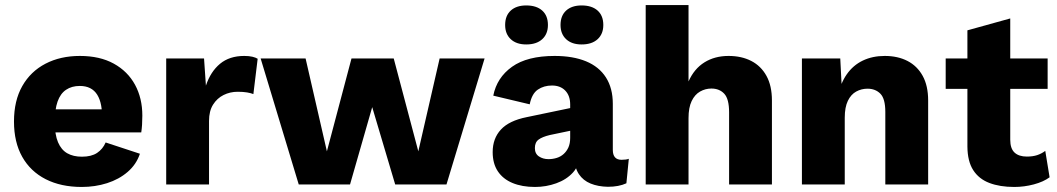

<svg xmlns="http://www.w3.org/2000/svg" viewBox="-20 -732 4196 762"><path d="M304.7 10Q221.8 10 161.4 -20.8Q100.9 -51.6 68.2 -109.6Q35.5 -167.6 35.5 -250Q35.5 -332.4 68.4 -390.4Q101.3 -448.4 160.5 -479.2Q219.8 -510 297 -510Q376.2 -510 431.5 -479.5Q486.8 -449 515.9 -395.6Q544.9 -342.2 544.9 -273.1Q544.9 -254.5 543.8 -236.9Q542.6 -219.2 540.6 -206.6H144.8V-298.1H466.4L384.5 -255.7Q387.7 -320.7 366 -355.8Q344.2 -390.9 296.7 -390.9Q264.7 -390.9 242.2 -375.7Q219.7 -360.6 208.5 -329Q197.4 -297.4 197.4 -247.3Q197.4 -197.8 210.2 -167.6Q223 -137.4 246.9 -123.7Q270.8 -110.1 305.1 -110.1Q342.7 -110.1 365.3 -125.1Q387.9 -140.2 399.3 -166.6L535.3 -121.8Q521.1 -79.3 486.6 -49.7Q452.2 -20.1 404.8 -5Q357.5 10 304.7 10Z M639.6 0V-500H789.8L797.2 -392.2Q815.8 -447.8 853.3 -478.9Q890.8 -510 949.4 -510Q968.4 -510 981.8 -506.8Q995.2 -503.6 1002.6 -498.8L985.6 -358.6Q975.8 -362.6 960.4 -365.2Q945 -367.8 923.4 -367.8Q893 -367.8 867.2 -354.9Q841.4 -342 825.5 -316.6Q809.6 -291.2 809.6 -252V0Z M1724.8 -500H1903.2L1752 0H1548.4L1457.2 -306.8L1369.2 0H1165.6L1014.4 -500H1192.8L1277.4 -131.4L1375 -500H1542.6L1640.2 -131.4Z M2242.9 -317.4Q2242.9 -352 2223.5 -372.3Q2204 -392.6 2170.7 -392.6Q2138.4 -392.6 2114.6 -376.4Q2090.7 -360.2 2082.3 -318L1937.7 -352.4Q1951.8 -423.9 2012.1 -467Q2072.3 -510 2181.3 -510Q2254 -510 2305.8 -488.7Q2357.5 -467.4 2384.8 -424.7Q2412.1 -381.9 2412.1 -320V-137.1Q2412.1 -97.8 2446.8 -97.8Q2465.5 -97.8 2475.6 -101.8L2466 -4.6Q2436.1 9.3 2392.6 9.3Q2353.7 8.6 2324 -3.5Q2294.3 -15.6 2277.3 -41.1Q2260.4 -66.6 2259.7 -105.5V-112.1L2279 -119.2Q2279.8 -75.8 2254.1 -47.5Q2228.4 -19.2 2187.8 -4.6Q2147.2 10 2103.3 10Q2051.8 10 2013.9 -5.8Q1976.1 -21.6 1955.7 -52.3Q1935.3 -83 1935.3 -128.4Q1935.3 -182.4 1967.9 -217.7Q2000.4 -253.1 2070.4 -267.1L2258.9 -306.4L2258.3 -216.2L2161.7 -196Q2132.4 -188.9 2117.6 -178.1Q2102.8 -167.3 2102.8 -144.2Q2102.8 -122 2118.9 -111.2Q2135.1 -100.4 2156.8 -100.4Q2173.6 -100.4 2189.5 -105.3Q2205.3 -110.2 2217 -120.8Q2228.8 -131.4 2235.9 -147Q2242.9 -162.6 2242.9 -185.4ZM2068.5 -710.4Q2109.2 -710.4 2131.9 -690.1Q2154.6 -669.8 2154.6 -632.8Q2154.6 -597.2 2131.9 -576.4Q2109.2 -555.6 2068.5 -555.6Q2029.4 -555.6 2007.1 -576.4Q1984.8 -597.2 1984.8 -632.8Q1984.8 -669.8 2007.1 -690.1Q2029.4 -710.4 2068.5 -710.4ZM2288.3 -710.4Q2329 -710.4 2351.7 -690.1Q2374.4 -669.8 2374.4 -632.8Q2374.4 -597.2 2351.7 -576.4Q2329 -555.6 2288.3 -555.6Q2249.2 -555.6 2226.9 -576.4Q2204.6 -597.2 2204.6 -632.8Q2204.6 -669.8 2226.9 -690.1Q2249.2 -710.4 2288.3 -710.4Z M2542.6 0V-712H2712.6V-408.8Q2735 -459.2 2775.9 -484.6Q2816.8 -510 2871.4 -510Q2923 -510 2961.6 -490.1Q3000.2 -470.2 3021.9 -430.9Q3043.6 -391.6 3043.6 -333.2V0H2873.6V-286Q2873.6 -339.6 2854.3 -360.1Q2835 -380.6 2803.4 -380.6Q2779.4 -380.6 2758.4 -368.7Q2737.4 -356.8 2725 -330.9Q2712.6 -305 2712.6 -263.2V0Z M3162.6 0V-500H3314.8L3323.6 -328L3304.6 -347.4Q3315.2 -400.6 3340.4 -436.8Q3365.6 -473 3404.1 -491.5Q3442.6 -510 3491.4 -510Q3543 -510 3581.6 -490.1Q3620.2 -470.2 3641.9 -430.9Q3663.6 -391.6 3663.6 -333.2V0H3493.6V-287.8Q3493.6 -340.2 3474 -360.1Q3454.4 -380 3422.8 -380Q3398.8 -380 3378.1 -368.7Q3357.4 -357.4 3345 -332Q3332.6 -306.6 3332.6 -264.8V0Z M3989.4 -658.8V-177.6Q3989.4 -142.4 4006.5 -126.5Q4023.6 -110.6 4055.4 -110.6Q4079 -110.6 4096.4 -116.4Q4113.8 -122.2 4128.4 -133.2L4145.6 -28.4Q4121.4 -10.4 4083 -0.2Q4044.6 10 4005.4 10Q3948.2 10 3906.5 -5.9Q3864.8 -21.8 3842.3 -57Q3819.8 -92.2 3819.4 -150.4V-611.6ZM4137.8 -500V-379.4H3733.2V-500Z"/></svg>

Font: Work Sans
Style: Regular
Weight: 400
Designer: Wei Huang
Foundry: Wei Huang
Version: Version 2.006; ttfautohint (v1.8.1.43-b0c9)